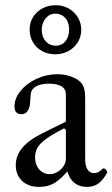

<svg xmlns="http://www.w3.org/2000/svg" viewBox="-20 -712 435 743"><path d="M41 -72.8Q41 -109.9 66.7 -140.4Q92.3 -170.9 146 -197.3L234.9 -241.2V-346.2Q234.9 -367.2 218.3 -377.7Q201.7 -388.2 168.9 -388.2Q146 -388.2 129.4 -382.1Q112.8 -376 104 -363.8Q101.1 -359.9 99.4 -349.9Q97.7 -339.8 96.7 -318.4Q95.7 -294.9 86.9 -282.5Q78.1 -270 63 -270Q49.3 -270 42.7 -277.6Q36.1 -285.2 36.1 -300.3Q36.1 -331.5 59.6 -360.4Q83 -389.2 121.3 -407Q159.7 -424.8 201.7 -424.8Q222.7 -424.8 241.9 -419.9Q261.2 -415 277.3 -405.3Q295.4 -394.5 302.5 -378.2Q309.6 -361.8 309.6 -332.5V-97.2Q309.6 -70.3 318.6 -56.2Q327.6 -42 344.7 -42Q353 -42 360.8 -46.1Q368.7 -50.3 377.4 -59.1Q380.4 -62 385.3 -59.1Q390.1 -56.2 393.1 -51Q396 -45.9 394.5 -43Q377 -13.2 359.6 -1Q342.3 11.2 316.4 11.2Q287.6 11.2 268.6 -3.7Q249.5 -18.6 240.7 -48.3Q220.7 -25.9 203.9 -12.9Q187 0 169.7 5.6Q152.3 11.2 130.4 11.2Q103.5 11.2 83.3 0.7Q63 -9.8 52 -28.6Q41 -47.4 41 -72.8ZM234.9 -97.2V-210L228 -215.3Q183.1 -192.4 159.4 -175.3Q135.7 -158.2 125.7 -141.6Q115.7 -125 115.7 -103Q115.7 -84.5 123 -69.6Q130.4 -54.7 143.3 -46.4Q156.2 -38.1 172.9 -38.1Q188 -38.1 202.4 -46.6Q216.8 -55.2 225.8 -68.8Q234.9 -82.5 234.9 -97.2ZM94.7 -597.2Q94.7 -625.5 108.6 -647Q122.6 -668.5 145.5 -680.2Q168.5 -691.9 194.8 -691.9Q223.1 -691.9 245.8 -679Q268.6 -666 281.5 -644.3Q294.4 -622.6 294.4 -597.2Q294.4 -569.3 280.5 -547.6Q266.6 -525.9 243.7 -513.9Q220.7 -502 194.8 -502Q165 -502 142.3 -514.6Q119.6 -527.3 107.2 -549.1Q94.7 -570.8 94.7 -597.2ZM247.6 -597.2Q247.6 -625.5 232.7 -642.3Q217.8 -659.2 194.8 -659.2Q178.2 -659.2 166.3 -650.1Q154.3 -641.1 147.9 -626.7Q141.6 -612.3 141.6 -597.2Q141.6 -569.3 157 -552.2Q172.4 -535.2 194.8 -535.2Q220.2 -535.2 233.9 -553.5Q247.6 -571.8 247.6 -597.2Z"/></svg>

Font: Junicode Two Beta VF
Style: Regular
Weight: 400
Designer: Peter S. Baker
Foundry: Briery Creek Software
Version: Version 1.031 beta; ttfautohint (v1.8.1.43-b0c9)